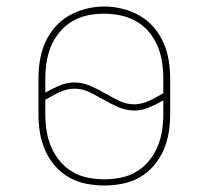

<svg xmlns="http://www.w3.org/2000/svg" viewBox="-20 -561 640 589"><path d="M300 8Q272 8 244 2.5Q216 -3 191.5 -17Q167 -31 148.5 -52.5Q130 -74 118.5 -100Q107 -126 102.5 -154Q98 -182 98 -210V-320Q98 -348 102.5 -376Q107 -404 118.5 -430Q130 -456 148.5 -477.5Q167 -499 191.5 -513Q216 -527 244 -534Q272 -541 300 -541Q328 -541 356 -534Q384 -527 408.5 -513Q433 -499 451.5 -477.5Q470 -456 481.5 -430Q493 -404 497.5 -376Q502 -348 502 -320V-210Q502 -182 497.5 -154Q493 -126 481.5 -100Q470 -74 451.5 -52.5Q433 -31 408.5 -17Q384 -3 356 2.5Q328 8 300 8ZM392 -241Q404 -241 415.5 -244Q427 -247 438 -252Q449 -257 459.5 -263Q470 -269 481 -275V-320Q481 -346 477 -371.5Q473 -397 463 -420.5Q453 -444 436 -464Q419 -484 396.5 -496.5Q374 -509 348.5 -514Q323 -519 298 -519Q272 -519 247 -513.5Q222 -508 200.5 -495Q179 -482 162.5 -462Q146 -442 136.5 -419Q127 -396 123 -370.5Q119 -345 119 -320V-277Q140 -289 162.5 -298.5Q185 -308 208 -308Q234 -308 258.5 -297Q283 -286 305 -273Q305 -273 305 -273Q305 -273 305 -273H306Q326 -261 347 -251Q368 -241 392 -241ZM300 -11Q325 -11 350.5 -16Q376 -21 398 -34Q420 -47 436.5 -67Q453 -87 463 -110.5Q473 -134 477 -159.5Q481 -185 481 -210V-253Q460 -241 437.5 -231.5Q415 -222 392 -222Q366 -222 341.5 -233Q317 -244 295 -257Q295 -257 295 -257Q295 -257 295 -257H294Q274 -269 253 -279Q232 -289 208 -289Q196 -289 184.5 -286Q173 -283 162 -278Q151 -273 140.5 -267Q130 -261 119 -255V-210Q119 -185 123 -159.5Q127 -134 137 -110.5Q147 -87 163.5 -67Q180 -47 202 -34Q224 -21 249.5 -16Q275 -11 300 -11Z"/></svg>

Font: Iosevka Slab Thin Extended
Style: Regular
Weight: 100
Width: 7
Monospace: yes
Designer: Belleve Invis
Foundry: Belleve Invis
Version: Version 11.1.1; ttfautohint (v1.8.3)